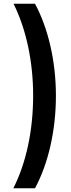

<svg xmlns="http://www.w3.org/2000/svg" viewBox="-20 -852 381 1037"><path d="M52 165H169C240 33 282 -145 282 -335C282 -522 240 -700 169 -832H53C122 -694 159 -518 159 -336C159 -149 122 27 52 165Z"/></svg>

Font: Noto Sans Oriya ExtCond Bold
Style: Bold
Weight: 700
Width: 2
Designer: Amélie Bonet and Sol Matas
Foundry: Google LLC
Version: Version 2.006